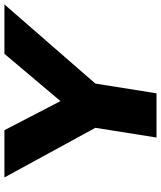

<svg xmlns="http://www.w3.org/2000/svg" viewBox="52 -798 745 890"><g transform="rotate(-90 425.0 -352.5)"><path d="M233 0 291 -365 305 -234 48 -705H267L403 -443H400L621 -705H850L440 -234L496 -365L438 0Z"/></g></svg>

Font: Nunito Sans 7pt SemiExpanded Black
Style: Italic
Weight: 900
Width: 6
Italic angle: -9°
Designer: Vernon Adams
Foundry: Vernon Adams
Version: Version 3.101;gftools[0.9.27]